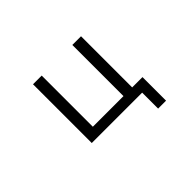

<svg xmlns="http://www.w3.org/2000/svg" viewBox="-125 -822 1250 1250"><g transform="rotate(-45 500.0 -197.0)"><path d="M801 147H728V0H264V-541H344V-70H626V-541H706V-70H801Z"/></g></svg>

Font: IBM Plex Sans JP
Style: Regular
Weight: 400
Designer: Mike Abbink; Paul van der Laan; Pieter van Rosmalen; Wujin Sim; Yejin Wi; Jinhee Kim; Boomi Park; Yona Kim; Kichan Ma
Foundry: Sandoll Inc.
Version: Version 1.000